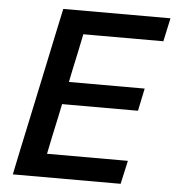

<svg xmlns="http://www.w3.org/2000/svg" viewBox="-52 -761 739 809"><g transform="rotate(5 318.0 -356.5)"><path d="M32 0Q44 -58 55.5 -112.8Q67 -167.5 81.5 -234.5L132 -472.5Q146.5 -541 158.2 -596.8Q170 -652.5 183 -713H636.5L615 -614H276.5Q269 -577 261 -539Q253 -501 243.5 -457.5L233.5 -408.5H554L534 -313H213L200.5 -253Q191 -210 183.2 -172.8Q175.5 -135.5 168 -99H510L488 0Z"/></g></svg>

Font: Commissioner Medium
Style: Italic
Weight: 500
Italic angle: -12°
Designer: Kostas Bartsokas
Foundry: Kostas Bartsokas
Version: Version 1.000; ttfautohint (v1.8.3)